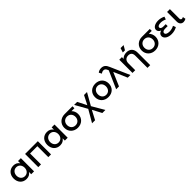

<svg xmlns="http://www.w3.org/2000/svg" viewBox="623 -3007 5473 5473"><g transform="rotate(-45 3359.5 -270.5)"><path d="M477 -91Q448 -44.5 401 -19.8Q354 5 290 5Q232.5 5 185.5 -14.8Q138.5 -34.5 105 -70.5Q71.5 -106.5 53.2 -156.5Q35 -206.5 35 -267Q35 -327 53.5 -376.5Q72 -426 105.2 -461.5Q138.5 -497 185.2 -516.5Q232 -536 288 -536Q352.5 -536 400 -511.2Q447.5 -486.5 477 -439.5V-532H592V0H477ZM314 -443Q278 -443 248 -429.8Q218 -416.5 196.2 -392.5Q174.5 -368.5 162.5 -335.8Q150.5 -303 150 -264Q150.5 -225 162.5 -192.2Q174.5 -159.5 196 -136Q217.5 -112.5 247.5 -99.2Q277.5 -86 314 -86Q350 -86 380 -99.2Q410 -112.5 431.5 -136Q453 -159.5 465 -192.2Q477 -225 477 -264Q477 -303.5 465 -336.2Q453 -369 431.5 -392.8Q410 -416.5 380 -429.8Q350 -443 314 -443Z M1276 -532V0H1166V-441H872V0H762V-532Z M1833 -91Q1804 -44.5 1757 -19.8Q1710 5 1646 5Q1588.5 5 1541.5 -14.8Q1494.5 -34.5 1461 -70.5Q1427.5 -106.5 1409.2 -156.5Q1391 -206.5 1391 -267Q1391 -327 1409.5 -376.5Q1428 -426 1461.2 -461.5Q1494.5 -497 1541.2 -516.5Q1588 -536 1644 -536Q1708.5 -536 1756 -511.2Q1803.5 -486.5 1833 -439.5V-532H1948V0H1833ZM1670 -443Q1634 -443 1604 -429.8Q1574 -416.5 1552.2 -392.5Q1530.5 -368.5 1518.5 -335.8Q1506.5 -303 1506 -264Q1506.5 -225 1518.5 -192.2Q1530.5 -159.5 1552 -136Q1573.5 -112.5 1603.5 -99.2Q1633.5 -86 1670 -86Q1706 -86 1736 -99.2Q1766 -112.5 1787.5 -136Q1809 -159.5 1821 -192.2Q1833 -225 1833 -264Q1833 -303.5 1821 -336.2Q1809 -369 1787.5 -392.8Q1766 -416.5 1736 -429.8Q1706 -443 1670 -443Z M2358 6Q2297.5 6 2246.2 -14Q2195 -34 2157.5 -70Q2120 -106 2099 -156Q2078 -206 2078 -266Q2078 -327.5 2099.8 -377.8Q2121.5 -428 2159.5 -463.5Q2197.5 -499 2248.8 -518.5Q2300 -538 2359 -538H2678V-459H2560Q2598 -422 2618 -372.8Q2638 -323.5 2638 -266Q2638 -204.5 2616.5 -154.2Q2595 -104 2557.2 -68.2Q2519.5 -32.5 2468.2 -13.2Q2417 6 2358 6ZM2358 -90Q2396 -90 2427 -103.2Q2458 -116.5 2480.2 -140Q2502.5 -163.5 2514.8 -195.8Q2527 -228 2527 -266Q2527 -303.5 2515.5 -335.8Q2504 -368 2482.2 -391.5Q2460.5 -415 2429 -428.5Q2397.5 -442 2358 -442Q2320 -442 2289 -428.8Q2258 -415.5 2235.8 -392.2Q2213.5 -369 2201.2 -336.8Q2189 -304.5 2189 -266Q2189 -229 2200.8 -196.8Q2212.5 -164.5 2234.5 -140.8Q2256.5 -117 2287.8 -103.5Q2319 -90 2358 -90Z M2944 -168 2739 -532H2861L2999.5 -260.5L3138 -532H3258L3052 -168.5L3268 200H3144L2997.5 -76.5L2852 200H2730Z M3593 -535Q3654.5 -535 3705.5 -515.5Q3756.5 -496 3793 -460.5Q3829.5 -425 3849.8 -375.5Q3870 -326 3870 -266Q3870 -206 3849.8 -156.2Q3829.5 -106.5 3793 -71Q3756.5 -35.5 3705.5 -15.8Q3654.5 4 3593 4Q3531 4 3480 -15.8Q3429 -35.5 3392.2 -71Q3355.5 -106.5 3335.2 -156.2Q3315 -206 3315 -266Q3315 -326 3335.2 -375.5Q3355.5 -425 3392.2 -460.5Q3429 -496 3480 -515.5Q3531 -535 3593 -535ZM3593 -442Q3557 -442 3527 -429Q3497 -416 3475.5 -392.5Q3454 -369 3442 -336.5Q3430 -304 3430 -265Q3430 -225.5 3442 -192.5Q3454 -159.5 3475.5 -136.2Q3497 -113 3527 -100Q3557 -87 3593 -87Q3628.5 -87 3658.2 -100Q3688 -113 3709.5 -136.2Q3731 -159.5 3743 -192.5Q3755 -225.5 3755 -265Q3755 -304 3743 -336.5Q3731 -369 3709.5 -392.5Q3688 -416 3658.2 -429Q3628.5 -442 3593 -442Z M4025 -732Q4064.5 -732 4094.5 -721.8Q4124.5 -711.5 4148 -692Q4171.5 -672.5 4189.2 -644.2Q4207 -616 4222 -580L4476 0H4369L4192.5 -409.5L4016 0H3902L4135 -532L4122 -561Q4114.5 -578 4106 -592.2Q4097.5 -606.5 4086.2 -617Q4075 -627.5 4060 -633.2Q4045 -639 4025 -639Q3999 -639 3974.5 -629Q3950 -619 3931 -601L3885 -683Q3913 -708.5 3950.2 -720.2Q3987.5 -732 4025 -732Z M4851 -538Q4904.5 -538 4946 -522Q4987.5 -506 5016 -476Q5044.5 -446 5059.2 -402.8Q5074 -359.5 5074 -305V200H4964V-292Q4964 -366 4928.5 -403Q4893 -440 4828 -440Q4789.5 -440 4760 -428.2Q4730.5 -416.5 4710.5 -394.8Q4690.5 -373 4680.2 -342Q4670 -311 4670 -272V0H4560V-532H4665V-461.5Q4681.5 -482 4702.8 -496.5Q4724 -511 4748 -520.2Q4772 -529.5 4798.2 -533.8Q4824.5 -538 4851 -538ZM4820 -741H4942L4864 -607H4777Z M5476 6Q5415.5 6 5364.2 -14Q5313 -34 5275.5 -70Q5238 -106 5217 -156Q5196 -206 5196 -266Q5196 -327.5 5217.8 -377.8Q5239.5 -428 5277.5 -463.5Q5315.5 -499 5366.8 -518.5Q5418 -538 5477 -538H5796V-459H5678Q5716 -422 5736 -372.8Q5756 -323.5 5756 -266Q5756 -204.5 5734.5 -154.2Q5713 -104 5675.2 -68.2Q5637.5 -32.5 5586.2 -13.2Q5535 6 5476 6ZM5476 -90Q5514 -90 5545 -103.2Q5576 -116.5 5598.2 -140Q5620.5 -163.5 5632.8 -195.8Q5645 -228 5645 -266Q5645 -303.5 5633.5 -335.8Q5622 -368 5600.2 -391.5Q5578.5 -415 5547 -428.5Q5515.5 -442 5476 -442Q5438 -442 5407 -428.8Q5376 -415.5 5353.8 -392.2Q5331.5 -369 5319.2 -336.8Q5307 -304.5 5307 -266Q5307 -229 5318.8 -196.8Q5330.5 -164.5 5352.5 -140.8Q5374.5 -117 5405.8 -103.5Q5437 -90 5476 -90Z M6134 8Q6079.5 8 6033.8 -4.2Q5988 -16.5 5955 -38.2Q5922 -60 5903.5 -90Q5885 -120 5885 -156Q5885 -201 5913.2 -232Q5941.5 -263 5993 -277Q5950 -293 5925 -323.8Q5900 -354.5 5900 -394Q5900 -426 5917.2 -453Q5934.5 -480 5965.2 -499.5Q5996 -519 6038.8 -529.8Q6081.5 -540.5 6132 -540.5Q6188 -540.5 6238 -527.8Q6288 -515 6338 -491L6309 -406Q6221.5 -446 6141 -446Q6111.5 -446 6087.8 -441.2Q6064 -436.5 6047.5 -427.8Q6031 -419 6022 -406.5Q6013 -394 6013 -378Q6013 -347 6041.2 -330Q6069.5 -313 6121 -313H6213V-235H6113Q6058 -235 6028 -217Q5998 -199 5998 -165Q5998 -128 6036 -107Q6074 -86 6141 -86Q6190 -86 6238.8 -98.8Q6287.5 -111.5 6326 -134L6358 -50Q6312 -22 6254 -7Q6196 8 6134 8Z M6600 -157Q6600 -124.5 6613.2 -109.2Q6626.5 -94 6649 -94Q6661 -94 6674 -98.2Q6687 -102.5 6702 -111L6718 -24Q6666 5 6618 5Q6590.5 5 6566.2 -4.8Q6542 -14.5 6524.2 -33.2Q6506.5 -52 6496.2 -79.8Q6486 -107.5 6486 -144V-532H6600Z"/></g></svg>

Font: Argentum Sans
Style: Regular
Weight: 400
Designer: Julieta Ulanovsky, Owen Earl, Chris M. Simpson, Rasmus Andersson, Cristiano Sobral
Foundry: The Argentum Sans Project Authors
Version: Version 3.135; ttfautohint (v1.8.4.7-5d5b-dirty)